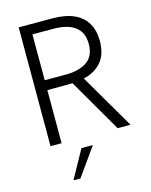

<svg xmlns="http://www.w3.org/2000/svg" viewBox="-133 -782 856 1088"><g transform="rotate(-15 295.0 -238.0)"><path d="M554 0H478.5L297 -312.5Q289 -312 252 -311.8Q215 -311.5 149.5 -311.5V0H84.5V-697H279.5Q358 -697 408.8 -673.8Q459.5 -650.5 484.2 -607.5Q509 -564.5 509 -505Q509 -426.5 471 -381.8Q433 -337 366 -321.5ZM273.5 -369.5Q353 -369.5 398.5 -401.8Q444 -434 444 -504Q444 -551.5 422.8 -581.2Q401.5 -611 363 -624.8Q324.5 -638.5 273.5 -638.5H149.5V-369.5ZM201 220.5H160L251 56H318Z"/></g></svg>

Font: Acari Sans Neue
Style: Regular
Weight: 400
Designer: Alfredo Marco Pradil (font), Cristiano Sobral (main changes)
Foundry: Hanken Design Co. (font), Cristiano Sobral (main changes)
Version: Version 2.459;March 19, 2022;FontCreator 14.0.0.2808 64-bit;